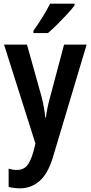

<svg xmlns="http://www.w3.org/2000/svg" viewBox="-20 -786 494 1046"><path d="M2 -543H127L207 -257Q221 -201 227 -145H230Q236 -197 253 -257L329 -543H452L267 75Q240 162 194.5 201Q149 240 90 240Q72 240 56.5 238Q41 236 27 232V133Q37 136 48.5 138Q60 140 72 140Q107 140 127 116.5Q147 93 162 40L173 -4ZM386 -756Q372 -737 346.5 -709.5Q321 -682 292.5 -653.5Q264 -625 241 -606H162V-618Q188 -655 212 -693.5Q236 -732 253 -766H386Z"/></svg>

Font: Noto Sans Malayalam Condensed SemiBold
Style: Regular
Weight: 600
Width: 3
Designer: Jelle Bosma - Monotype Design Team
Foundry: Monotype Imaging Inc.
Version: Version 2.104; ttfautohint (v1.8.4.7-5d5b)